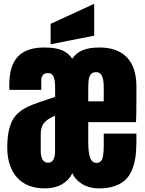

<svg xmlns="http://www.w3.org/2000/svg" viewBox="-20 -994 771 1022"><path d="M219.2 8.8Q122.6 8.8 70.6 -49.3Q18.6 -107.4 18.6 -210Q18.6 -257.3 25.9 -293Q33.2 -328.6 45.7 -352.5Q58.1 -376.5 80.1 -395Q102.1 -413.6 126 -425Q149.9 -436.5 185.5 -448.7L273.4 -478.5V-528.8Q273.4 -568.8 264.6 -586.9Q255.9 -605 235.8 -605Q199.7 -605 199.7 -564.9V-515.6H29.8Q29.3 -521 29.3 -539.6Q29.3 -646 75.9 -693.6Q122.6 -741.2 215.3 -741.2Q275.4 -741.2 309.6 -726.8Q343.8 -712.4 364.7 -681.6Q384.8 -711.9 419.4 -726.6Q454.1 -741.2 509.8 -741.2Q605 -741.2 655.5 -688.7Q706.1 -636.2 706.1 -533.2V-480Q706.1 -377 704.1 -343.8H449.7V-241.2Q449.7 -180.2 460 -153.6Q470.2 -127 494.1 -127Q515.6 -127 523.9 -147Q532.2 -167 532.2 -221.2V-282.7H706.1V-241.2Q706.1 -191.9 700.4 -154.5Q694.8 -117.2 680.9 -85.4Q667 -53.7 644.3 -33.7Q621.6 -13.7 586.9 -2.4Q552.2 8.8 505.9 8.8Q456.1 8.8 418.5 -13.7Q380.9 -36.1 365.2 -72.3Q347.7 -35.2 309.8 -13.2Q272 8.8 219.2 8.8ZM235.8 -127.9Q255.4 -127.9 264.2 -144.5Q272.9 -161.1 272.9 -185.1V-377.9Q233.4 -361.8 215.1 -340.3Q196.8 -318.8 196.8 -278.3V-192.9Q196.8 -127.9 235.8 -127.9ZM449.7 -513.7V-454.6H532.2V-530.8Q532.2 -609.9 493.2 -609.9Q482.4 -609.9 474.9 -607.2Q467.3 -604.5 462.6 -597.2Q458 -589.8 455.3 -583.3Q452.6 -576.7 451.4 -563Q450.2 -549.3 450 -540.5Q449.7 -531.7 449.7 -513.7ZM481.4 -804.2 249.5 -758.3V-867.2L481.4 -973.6Z"/></svg>

Font: Anton
Style: Regular
Weight: 400
Designer: Vernon Adams, Tural Alisoy
Foundry: Vernon Adams
Version: Version 2.300